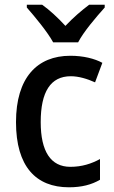

<svg xmlns="http://www.w3.org/2000/svg" viewBox="-20 -786 483 816"><path d="M206 -606H312C335 -651 390 -715 425 -754V-766H359C325 -740 293 -713 258 -676C226 -711 190 -744 159 -766H94V-754C129 -714 182 -650 206 -606ZM273 10C327 10 369 -1 405 -22V-110C368 -90 328 -77 279 -77C196 -77 153 -142 153 -267C153 -396 195 -462 281 -462C314 -462 351 -451 384 -436L415 -519C382 -537 334 -549 279 -549C138 -549 48 -456 48 -267C48 -78 133 10 273 10Z"/></svg>

Font: Noto Sans Devanagari UI SemiCondensed Medium
Style: Regular
Weight: 500
Width: 4
Designer: Jelle Bosma - Monotype Design Team
Foundry: Monotype Imaging Inc.
Version: Version 2.004